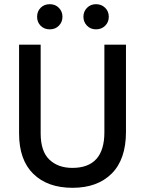

<svg xmlns="http://www.w3.org/2000/svg" viewBox="-20 -887 692 916"><path d="M478 -256V-674H581V-258Q581 -127 513 -59Q445 9 326 9Q207 9 139 -57.5Q71 -124 71 -250V-674H174V-251Q174 -165 215.5 -125.5Q257 -86 325 -86Q478 -86 478 -256ZM395 -764.5Q378 -782 378 -807Q378 -832 395 -849.5Q412 -867 438 -867Q464 -867 481.5 -850Q499 -833 499 -807Q499 -781 481.5 -764Q464 -747 438 -747Q412 -747 395 -764.5ZM174 -764Q157 -781 157 -807Q157 -833 174 -850Q191 -867 217.5 -867Q244 -867 261 -849.5Q278 -832 278 -807Q278 -782 261 -764.5Q244 -747 217.5 -747Q191 -747 174 -764Z"/></svg>

Font: Hind Medium
Style: Regular
Weight: 500
Designer: Manushi Parikh, Satya Rajpurohit
Foundry: Indian Type Foundry
Version: Version 1.201;PS 1.0;hotconv 1.0.78;makeotf.lib2.5.61930; tt